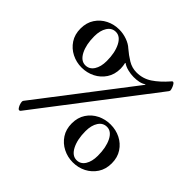

<svg xmlns="http://www.w3.org/2000/svg" viewBox="-180 -889 1085 1085"><g transform="rotate(45 363.0 -346.5)"><path d="M31 -554Q31 -601 53.5 -635Q76 -669 112 -687Q148 -705 190 -705Q222 -705 252.5 -694Q283 -683 302 -665Q331 -640 362.5 -621Q394 -602 430 -602Q481 -602 522 -629.5Q563 -657 603 -703Q608 -711 614 -711Q622 -711 632 -688Q638 -673 638 -666Q638 -662 634 -656L124 10Q119 18 112 18Q104 18 94 -5Q91 -13 90 -18.5Q89 -24 89 -28Q89 -33 92 -37L515 -588L513 -590Q498 -580 479 -576Q460 -572 437 -572Q415 -572 390.5 -578Q366 -584 349 -596L347 -594Q349 -584 350.5 -574.5Q352 -565 352 -554Q352 -507 329.5 -473Q307 -439 270.5 -420.5Q234 -402 191 -402Q149 -402 112.5 -420.5Q76 -439 53.5 -473Q31 -507 31 -554ZM117 -578Q117 -512 139 -469Q161 -426 197 -426Q229 -426 247.5 -454.5Q266 -483 266 -529Q266 -595 244 -638.5Q222 -682 186 -682Q154 -682 135.5 -653Q117 -624 117 -578ZM375 -140Q375 -187 397.5 -221Q420 -255 456.5 -273Q493 -291 535 -291Q578 -291 614 -273Q650 -255 672.5 -221Q695 -187 695 -140Q695 -93 672.5 -59Q650 -25 614 -6.5Q578 12 535 12Q493 12 456.5 -6.5Q420 -25 397.5 -59Q375 -93 375 -140ZM461 -164Q461 -98 483 -55Q505 -12 541 -12Q573 -12 591 -40.5Q609 -69 609 -115Q609 -181 587.5 -224Q566 -267 530 -267Q498 -267 479.5 -238.5Q461 -210 461 -164Z"/></g></svg>

Font: Monomakh
Style: Regular
Weight: 400
Version: Version 1.200; ttfautohint (v1.8.4.7-5d5b)